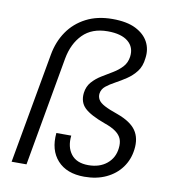

<svg xmlns="http://www.w3.org/2000/svg" viewBox="-83 -805 807 889"><g transform="rotate(10 321.0 -361.0)"><path d="M372 10Q289 10 245.5 -38Q202 -86 210 -167H280Q274 -113 300 -79.5Q326 -46 381 -46Q434 -46 468 -74Q502 -102 507 -148Q510 -173 503 -191Q496 -209 476.5 -223.5Q457 -238 422 -250Q353 -275 325.5 -301.5Q298 -328 303 -372Q307 -403 325.5 -424Q344 -445 369.5 -460.5Q395 -476 420 -491Q445 -506 463 -525.5Q481 -545 485 -574Q491 -619 459 -645.5Q427 -672 363 -672Q289 -672 246 -628.5Q203 -585 190 -513L99 0H29L122 -520Q133 -582 165.5 -629.5Q198 -677 251 -704.5Q304 -732 375 -732Q443 -732 484.5 -711Q526 -690 544 -656Q562 -622 556 -580Q552 -541 533 -516.5Q514 -492 488.5 -475Q463 -458 438 -444.5Q413 -431 395.5 -417Q378 -403 375 -382Q373 -367 380.5 -353.5Q388 -340 410.5 -328Q433 -316 474 -302Q537 -279 561.5 -243.5Q586 -208 579 -154Q573 -106 546 -69Q519 -32 474.5 -11Q430 10 372 10Z"/></g></svg>

Font: DM Sans 11pt Light
Style: Italic
Weight: 300
Italic angle: -10°
Version: Version 4.004;gftools[0.9.30]